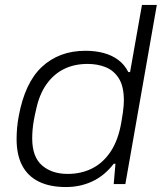

<svg xmlns="http://www.w3.org/2000/svg" viewBox="-20 -743 653 775"><path d="M246 12Q181 12 136.5 -10Q92 -32 69.5 -75Q47 -118 47 -182Q47 -203 49 -226.5Q51 -250 56 -276Q68 -341 91 -390.5Q114 -440 148.5 -472.5Q183 -505 227 -521.5Q271 -538 325 -538Q365 -538 398.5 -529Q432 -520 457.5 -501Q483 -482 498 -452H505L553 -723H613L486 0H439L446 -82H439Q402 -34 353 -11Q304 12 246 12ZM253 -41Q308 -41 352.5 -63.5Q397 -86 427.5 -132.5Q458 -179 470 -251Q474 -273 476 -288.5Q478 -304 479 -315.5Q480 -327 480 -337Q480 -395 459.5 -427Q439 -459 406 -472Q373 -485 334 -485Q280 -485 238.5 -464.5Q197 -444 168 -403.5Q139 -363 126 -302Q120 -277 116.5 -257Q113 -237 111.5 -219Q110 -201 110 -184Q110 -110 149.5 -75.5Q189 -41 253 -41Z"/></svg>

Font: Archivo SemiExpanded ExtraLight
Style: Italic
Weight: 250
Width: 6
Italic angle: -10°
Designer: Hector Gatti
Foundry: Omnibus-Type
Version: Version 2.001